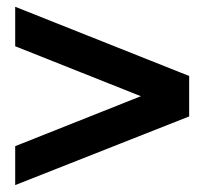

<svg xmlns="http://www.w3.org/2000/svg" viewBox="-20 -534 597 561"><path d="M391.6 -252.9 24.4 -398.9V-514.2L532.7 -312V-193.8L24.4 6.8V-106.9Z"/></svg>

Font: XB Khoramshahr
Style: Bold
Weight: 700
Designer: Behnam
Foundry: Irmug
Version: Version 8.005 2009